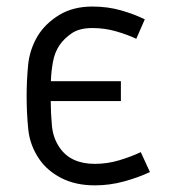

<svg xmlns="http://www.w3.org/2000/svg" viewBox="-20 -556 516 584"><path d="M61 -264.2Q61 -309.1 65.4 -356.9Q69.8 -404.8 94.7 -446.8Q117.7 -484.4 159.9 -510.3Q202.1 -536.1 261.2 -536.1Q307.6 -536.1 348.4 -524.4Q389.2 -512.7 420.4 -497.1L394.5 -438Q367.7 -450.7 333 -460.7Q298.3 -470.7 261.2 -470.7Q221.7 -470.7 198.7 -455.1Q175.8 -439.5 161.6 -419.4Q146.5 -397.5 141.1 -367.9Q135.7 -338.4 134.8 -309.1H347.7V-248.5H134.3Q134.3 -212.9 137.9 -173.8Q141.6 -134.8 162.1 -106Q195.8 -57.6 268.6 -57.6Q306.2 -57.6 342.3 -68.4Q378.4 -79.1 408.2 -93.3L436 -32.7Q400.9 -16.1 357.4 -4.2Q314 7.8 268.6 7.8Q210 7.8 167 -14.2Q124 -36.1 99.6 -71.8Q70.8 -113.8 65.9 -163.1Q61 -212.4 61 -264.2Z"/></svg>

Font: Gidole
Style: Regular
Weight: 400
Version: Version 2.100; ttfautohint (v1.8.4.7-5d5b)